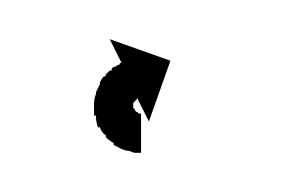

<svg xmlns="http://www.w3.org/2000/svg" viewBox="-20 -71 144 98"><path d="M51 7Q51 7 51 7Q51 7 51 7Q51 7 51 7Q51 7 51 7Q50 7 49 7Q49 7 49 7Q49 7 49 7Q49 7 49 7Q49 7 49 7Q48 7 46 6Q46 6 46 6Q46 6 46 6Q46 6 46 6Q46 6 46 6Q44 6 42 5Q42 5 42 5Q42 5 42 5Q42 5 42 5Q42 5 42 5Q40 4 38 3Q38 3 38 3Q38 3 38 2Q38 2 38 2Q38 2 38 2Q36 1 34 -1Q34 -1 34 -1Q34 -1 34 -1Q34 -1 34 -1.5Q34 -2 34 -2Q32 -3 31 -6Q31 -6 31 -6Q31 -6 31 -6Q31 -6 30.5 -6Q30 -6 30 -6Q29 -9 29 -11Q29 -11 29 -11.5Q29 -12 29 -12Q29 -12 28.5 -12Q28 -12 28 -12Q28 -15 28 -17Q28 -17 28 -17.5Q28 -18 28 -18Q28 -18 28 -18Q28 -18 28 -18Q28 -21 29 -23Q29 -23 29 -23Q29 -23 29 -23Q29 -24 29 -24Q29 -24 29 -24Q30 -26 31 -28Q31 -28 31 -28Q31 -28 31 -29Q31 -29 31 -29Q31 -29 31 -29Q32 -31 33 -32Q33 -32 33.5 -32Q34 -32 34 -33Q34 -33 34 -33Q34 -33 34 -33Q35 -34 36 -35Q36 -35 36.5 -35Q37 -35 37 -35Q37 -36 37 -36Q37 -36 37 -36Q38 -37 39 -37Q39 -37 39 -37Q39 -37 39 -37Q39 -37 39 -37Q39 -37 39 -37Q40 -38 41 -38Q41 -38 41 -38Q41 -38 41 -38Q41 -38 41 -38Q41 -38 41 -38Q41 -39 42 -39L36 -51L67 -40L56 -9L50 -21Q50 -21 50 -21Q50 -21 50 -21Q50 -21 50 -21Q50 -21 50 -21Q50 -21 50 -21Q50 -21 50 -20Q50 -20 50 -20Q50 -20 50 -20Q50 -20 50 -20.5Q50 -21 50 -21Q50 -20 49 -20Q49 -20 49 -20Q49 -20 49 -20Q49 -20 49.5 -20Q50 -20 50 -20Q49 -20 49 -19Q49 -19 49 -19.5Q49 -20 49 -20Q49 -20 49 -20Q49 -20 49 -20Q49 -19 48 -19Q48 -19 48 -19Q48 -19 48 -19Q49 -19 49 -19Q49 -19 49 -19Q48 -19 48 -18Q48 -18 48 -18Q48 -18 48 -18Q48 -18 48 -18.5Q48 -19 48 -19Q48 -18 48 -17Q48 -17 48 -17Q48 -17 48 -17Q48 -17 48 -17.5Q48 -18 48 -18Q48 -17 48 -16Q48 -16 48 -16Q48 -16 48 -16Q48 -16 48 -16Q48 -16 48 -16Q48 -16 49 -15Q49 -15 48.5 -15Q48 -15 48 -15Q48 -15 48 -15.5Q48 -16 48 -16Q49 -15 49 -14Q49 -14 49 -14Q49 -14 49 -14Q49 -14 49 -14.5Q49 -15 49 -15Q49 -14 50 -14Q50 -14 50 -14Q50 -14 50 -14Q50 -14 49.5 -14Q49 -14 49 -14Q50 -14 51 -13Q51 -13 50.5 -13Q50 -13 50 -13Q50 -13 50 -13Q50 -13 50 -13Q51 -13 51 -13Q51 -13 51 -13Q51 -13 51 -13Q51 -13 51 -13Q51 -13 51 -13Q51 -13 52 -13Q52 -13 52 -13Q52 -13 51 -13Q51 -13 51 -13Q51 -13 51 -13Q52 -13 52 -13Q52 -13 52 -13Q52 -13 52 -13Q52 -13 52 -13Q52 -13 52 -13Q52 -13 52 -13V7Q52 7 51 7Z"/></svg>

Font: FRB American Cursive Just Arrows Thin
Style: Italic
Weight: 100
Italic angle: -25°
Version: Version 2.0;Modular Font Editor K font №1